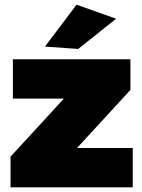

<svg xmlns="http://www.w3.org/2000/svg" viewBox="-20 -800 608 820"><path d="M35 -547H537V-416L309 -168H547V0H25V-131L253 -379H35ZM307 -780 476 -720 314 -591 172 -601Z"/></svg>

Font: Alexandria Black
Style: Regular
Weight: 900
Designer: Mohamed Gaber
Foundry: Kief Type Foundry
Version: Version 5.100